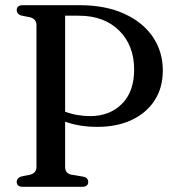

<svg xmlns="http://www.w3.org/2000/svg" viewBox="-20 -720 670 740"><path d="M607.5 -448.5Q607.5 -382 576 -333.2Q544.5 -284.5 487.8 -257.8Q431 -231 355 -231Q287 -231 231 -251V-76Q231 -51 256.5 -46.5L301.5 -39Q320 -35 320 -19Q320 0 296.5 0H68Q44.5 0 44.5 -19Q44.5 -34 62.5 -40L95.5 -46.5Q120.5 -53 120.5 -76V-623.5Q120.5 -647 95.5 -653.5L62 -660Q44.5 -666 44.5 -681Q44.5 -700 68 -700H286Q386.5 -700 458.5 -667.2Q530.5 -634.5 569 -577.8Q607.5 -521 607.5 -448.5ZM231 -659.5V-289.5Q255 -280.5 280 -276.5Q305 -272.5 327.5 -272.5Q402.5 -272.5 449.8 -319.5Q497 -366.5 497 -451.5Q497 -545 439.2 -602.2Q381.5 -659.5 283.5 -659.5Z"/></svg>

Font: Fraunces 72pt S050
Style: Regular
Weight: 400
Version: Version 1.000; ttfautohint (v1.8.3)